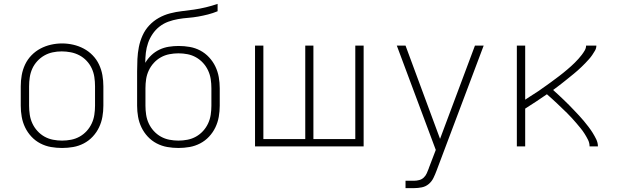

<svg xmlns="http://www.w3.org/2000/svg" viewBox="-20 -755 3190 990"><path d="M300 8Q271 8 242.5 3Q214 -2 188 -15.5Q162 -29 142 -50.5Q122 -72 109.5 -98Q97 -124 92 -152.5Q87 -181 87 -210V-310Q87 -339 92 -367.5Q97 -396 109.5 -422.5Q122 -449 142.5 -470Q163 -491 188.5 -504.5Q214 -518 242.5 -524.5Q271 -531 300 -531Q329 -531 357.5 -524.5Q386 -518 411.5 -504.5Q437 -491 457.5 -470Q478 -449 490.5 -422.5Q503 -396 508 -367.5Q513 -339 513 -310V-210Q513 -181 508 -152.5Q503 -124 490.5 -98Q478 -72 458 -50.5Q438 -29 412 -15.5Q386 -2 357.5 3Q329 8 300 8ZM300 -30Q323 -30 346.5 -34.5Q370 -39 390.5 -50.5Q411 -62 427 -79.5Q443 -97 453 -118.5Q463 -140 466.5 -163.5Q470 -187 470 -210V-310Q470 -334 466.5 -357.5Q463 -381 453 -402.5Q443 -424 426.5 -441.5Q410 -459 389 -470Q368 -481 344.5 -485.5Q321 -490 298 -490Q274 -490 251 -485Q228 -480 208 -468.5Q188 -457 172 -439.5Q156 -422 146.5 -401Q137 -380 133.5 -356.5Q130 -333 130 -310V-210Q130 -187 133.5 -163.5Q137 -140 147 -118.5Q157 -97 173 -79.5Q189 -62 209.5 -50.5Q230 -39 253.5 -34.5Q277 -30 300 -30Z M900 8Q871 8 842.5 3Q814 -2 788 -15.5Q762 -29 742 -50.5Q722 -72 709.5 -98Q697 -124 692 -152.5Q687 -181 687 -210V-300Q687 -322 687 -344Q687 -366 687 -387Q687 -419 688.5 -450.5Q690 -482 696 -512.5Q702 -543 715 -572Q728 -601 749.5 -624Q771 -647 798.5 -662.5Q826 -678 856.5 -686Q887 -694 918 -697.5Q949 -701 980 -705.5Q1011 -710 1042 -717.5Q1073 -725 1102 -735V-697Q1078 -687 1052.5 -680.5Q1027 -674 1001.5 -669.5Q976 -665 950 -663Q924 -661 898 -656.5Q872 -652 847.5 -643Q823 -634 802.5 -618Q782 -602 767 -580Q752 -558 743.5 -533.5Q735 -509 732 -483Q729 -457 729 -431Q742 -453 760.5 -470.5Q779 -488 802 -499Q825 -510 850.5 -514Q876 -518 901 -518Q930 -518 958.5 -513Q987 -508 1012.5 -494.5Q1038 -481 1058 -459.5Q1078 -438 1090.5 -412Q1103 -386 1108 -357.5Q1113 -329 1113 -300V-210Q1113 -181 1108 -152.5Q1103 -124 1090.5 -98Q1078 -72 1058 -50.5Q1038 -29 1012 -15.5Q986 -2 957.5 3Q929 8 900 8ZM900 -30Q923 -30 946.5 -34.5Q970 -39 990.5 -50.5Q1011 -62 1027 -79.5Q1043 -97 1053 -118.5Q1063 -140 1066.5 -163.5Q1070 -187 1070 -210V-300Q1070 -324 1066.5 -347Q1063 -370 1053 -391.5Q1043 -413 1027 -430.5Q1011 -448 990.5 -459.5Q970 -471 947 -475.5Q924 -480 900 -480Q877 -480 853.5 -475.5Q830 -471 809.5 -459.5Q789 -448 773 -430.5Q757 -413 747 -391.5Q737 -370 733.5 -347Q730 -324 730 -300V-210Q730 -187 733.5 -163.5Q737 -140 747 -118.5Q757 -97 773 -79.5Q789 -62 809.5 -50.5Q830 -39 853.5 -34.5Q877 -30 900 -30Z M1295 0V-520H1338V-38H1554V-520H1596V-38H1812V-520H1855V0Z M2071 215V177H2115Q2128 177 2141.5 173.5Q2155 170 2165 160.5Q2175 151 2180.5 138.5Q2186 126 2191 113V112Q2191 112 2191 112Q2191 112 2191 112L2227 18L2026 -520H2071L2249 -39L2429 -520H2474L2231 125Q2224 144 2215 162.5Q2206 181 2190.5 194Q2175 207 2155 211Q2135 215 2115 215Z M2645 0V-520H2688V-241Q2699 -248 2710 -255.5Q2721 -263 2732.5 -270Q2744 -277 2755 -284.5Q2766 -292 2777 -300Q2788 -308 2799 -315.5Q2810 -323 2820.5 -331Q2831 -339 2842 -347Q2853 -355 2863.5 -363Q2874 -371 2884.5 -379.5Q2895 -388 2905 -396.5Q2915 -405 2925 -414Q2935 -423 2944.5 -432.5Q2954 -442 2963 -452Q2972 -462 2980 -472.5Q2988 -483 2995 -495Q3002 -507 3002 -520H3055Q3055 -506 3048 -494Q3041 -482 3033.5 -471Q3026 -460 3017 -450Q3008 -440 2998.5 -430Q2989 -420 2979 -410.5Q2969 -401 2959 -392Q2949 -383 2938.5 -374.5Q2928 -366 2917.5 -357.5Q2907 -349 2896.5 -340.5Q2886 -332 2875 -323.5Q2864 -315 2853.5 -307Q2843 -299 2832 -291Q2846 -279 2859.5 -266Q2873 -253 2887 -240Q2901 -227 2914 -213.5Q2927 -200 2940 -186.5Q2953 -173 2966 -159Q2979 -145 2991 -130.5Q3003 -116 3014.5 -101Q3026 -86 3036 -70Q3046 -54 3054.5 -36.5Q3063 -19 3063 0H3020Q3020 -18 3012 -34Q3004 -50 2994.5 -65Q2985 -80 2974 -93.5Q2963 -107 2951.5 -120.5Q2940 -134 2928 -147Q2916 -160 2903.5 -172.5Q2891 -185 2878 -197Q2865 -209 2852.5 -221.5Q2840 -234 2826.5 -245.5Q2813 -257 2800 -269Q2773 -250 2744.5 -231.5Q2716 -213 2688 -195V0Z"/></svg>

Font: Zed Sans Extralight Extended
Style: Regular
Weight: 200
Width: 7
Designer: Belleve Invis
Foundry: Belleve Invis
Version: Version 1.0.0; ttfautohint (v1.8.4)